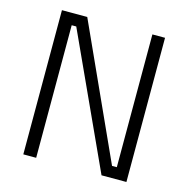

<svg xmlns="http://www.w3.org/2000/svg" viewBox="-103 -795 878 894"><g transform="rotate(15 336.0 -347.5)"><path d="M87 0V-695H209L500 -55H523V-695H584V0H464L171 -639H149V0Z"/></g></svg>

Font: Titillium Web[RUS by Daymarius]
Style: Regular
Weight: 300
Designer: Cyrillization by Daymarius
Foundry: Cyrillization by Daymarius
Version: Version 1.002 September 12, 2018